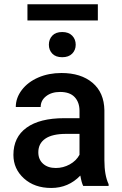

<svg xmlns="http://www.w3.org/2000/svg" viewBox="-20 -886 581 915"><path d="M43.9 0ZM376.5 0Q368.7 -15.1 362.8 -49.3Q306.2 9.8 224.1 9.8Q144.5 9.8 94.2 -35.6Q43.9 -81.1 43.9 -147.9Q43.9 -232.4 106.7 -277.6Q169.4 -322.8 286.1 -322.8H358.9V-357.4Q358.9 -398.4 335.9 -423.1Q313 -447.8 266.1 -447.8Q225.6 -447.8 199.7 -427.5Q173.8 -407.2 173.8 -376H55.2Q55.2 -419.4 84 -457.3Q112.8 -495.1 162.4 -516.6Q211.9 -538.1 272.9 -538.1Q365.7 -538.1 420.9 -491.5Q476.1 -444.8 477.5 -360.4V-122.1Q477.5 -50.8 497.6 -8.3V0ZM246.1 -85.4Q281.2 -85.4 312.3 -102.5Q343.3 -119.6 358.9 -148.4V-248H294.9Q229 -248 195.8 -225.1Q162.6 -202.1 162.6 -160.2Q162.6 -126 185.3 -105.7Q208 -85.4 246.1 -85.4ZM212.9 -672.9Q212.9 -698.7 229.2 -716.1Q245.6 -733.4 276.4 -733.4Q307.1 -733.4 324 -716.1Q340.8 -698.7 340.8 -672.9Q340.8 -647.5 324 -630.4Q307.1 -613.3 276.4 -613.3Q245.6 -613.3 229.2 -630.4Q212.9 -647.5 212.9 -672.9ZM446.3 -788.6H110.8V-865.7H446.3Z"/></svg>

Font: Roboto Medium
Style: Regular
Weight: 500
Designer: Google
Version: Version 2.134; 2016; ttfautohint (v1.6)